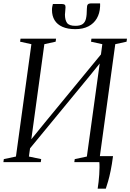

<svg xmlns="http://www.w3.org/2000/svg" viewBox="-28 -976 784 1156"><path d="M560 160Q563 142 565.5 119.8Q568 97.5 569.5 75Q571 52.5 571.2 32.8Q571.5 13 570 0L536 -36H652.5Q646 14.5 638.2 52Q630.5 89.5 622.8 115.8Q615 142 609 160ZM-7.5 0 -5 -18 68 -33.5 161 -710 93 -725 95.5 -743H309.5L307 -725L239 -710L155.5 -100.5L137 -108.5L243 -239L603.5 -677L575 -612L588 -710L520 -725L522.5 -743H736.5L734 -725L666 -710L573 -33.5L647 -18L644.5 0H419.5L422 -18L495 -33.5L577.5 -631L596 -623L514 -521.5L129.5 -54.5L158 -119.5L146 -33.5L220 -18L217.5 0ZM342 -952Q355 -952 360.8 -948.2Q366.5 -944.5 366.5 -933Q366.5 -921 364.8 -909.2Q363 -897.5 363 -888Q363 -856 375.5 -838.2Q388 -820.5 426 -820.5Q454.5 -820.5 469.5 -831Q484.5 -841.5 489.8 -864.2Q495 -887 495 -923Q495 -943.5 501 -949.5Q507 -955.5 518 -955.5H574.5Q574.5 -952 574.8 -947.5Q575 -943 574.5 -935.5Q572.5 -895.5 554.8 -865Q537 -834.5 504.5 -817.5Q472 -800.5 425.5 -800.5Q379.5 -800.5 348 -814.5Q316.5 -828.5 300.8 -854.2Q285 -880 285 -915.5Q285 -928.5 286.8 -936.2Q288.5 -944 290.5 -952Z"/></svg>

Font: Merriweather 144pt Light
Style: Italic
Weight: 300
Italic angle: -7.8°
Version: Version 2.101